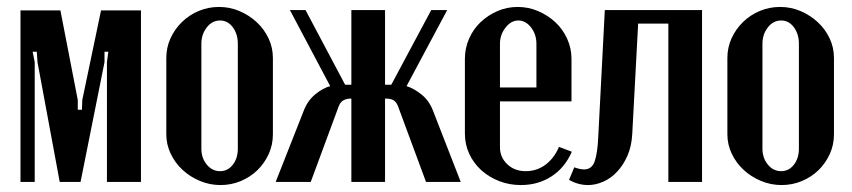

<svg xmlns="http://www.w3.org/2000/svg" viewBox="-20 -524 2455 553"><path d="M386 0H288V-345L292 -375H281V-345L212 0H152L88 -345L86 -375H74L80 -345V0H39V-494H154L204 -236V-208H216L217 -236L271 -494H386Z M611 -504Q642 -504 670 -492Q698 -480 719.5 -460Q741 -440 753.5 -413.5Q766 -387 766 -357V-137Q766 -107 754 -80.5Q742 -54 721.5 -34Q701 -14 673.5 -2.5Q646 9 615 9Q584 9 555.5 -3Q527 -15 505.5 -35Q484 -55 471.5 -81.5Q459 -108 459 -137V-357Q459 -387 471 -413.5Q483 -440 504 -460.5Q525 -481 552.5 -492.5Q580 -504 611 -504ZM614 -465Q591 -465 575.5 -445Q560 -425 560 -398V-96Q560 -69 575.5 -50Q591 -31 614 -31Q636 -31 650.5 -49.5Q665 -68 665 -96V-398Q665 -426 650.5 -445.5Q636 -465 614 -465Z M1126 -219Q1121 -231 1113 -235.5Q1105 -240 1092 -240H1089V0H992V-240H989Q979 -240 970 -235.5Q961 -231 956 -219L875 0H774L854 -203Q865 -233 887 -251.5Q909 -270 931 -276L815 -495H860L974 -280H992V-495H1089V-280H1107L1222 -495H1268L1151 -276Q1173 -269 1195 -251Q1217 -233 1228 -203L1307 0H1207Z M1319 -355Q1319 -385 1331 -412.5Q1343 -440 1364 -460Q1385 -480 1412.5 -492Q1440 -504 1471 -504Q1502 -504 1530 -492Q1558 -480 1579.5 -460Q1601 -440 1613.5 -412.5Q1626 -385 1626 -355V-232H1420V-100Q1420 -71 1441 -51Q1462 -31 1494 -31Q1526 -31 1551 -49.5Q1576 -68 1590 -101L1627 -87Q1607 -41 1568.5 -16Q1530 9 1480 9Q1447 9 1417.5 -2.5Q1388 -14 1366 -34Q1344 -54 1331.5 -81Q1319 -108 1319 -139ZM1525 -272V-398Q1525 -425 1509.5 -445Q1494 -465 1473 -465Q1452 -465 1436 -444.5Q1420 -424 1420 -398V-272Z M1634 -42Q1651 -36 1662 -36Q1685 -36 1693 -60Q1701 -84 1703 -128L1722 -495H2002V0H1905V-456H1818L1801 -138Q1799 -102 1787 -75Q1775 -48 1757 -29Q1739 -10 1717 -0.5Q1695 9 1674 9Q1645 9 1619 -6Z M2227 -504Q2258 -504 2286 -492Q2314 -480 2335.5 -460Q2357 -440 2369.5 -413.5Q2382 -387 2382 -357V-137Q2382 -107 2370 -80.5Q2358 -54 2337.5 -34Q2317 -14 2289.5 -2.5Q2262 9 2231 9Q2200 9 2171.5 -3Q2143 -15 2121.5 -35Q2100 -55 2087.5 -81.5Q2075 -108 2075 -137V-357Q2075 -387 2087 -413.5Q2099 -440 2120 -460.5Q2141 -481 2168.5 -492.5Q2196 -504 2227 -504ZM2230 -465Q2207 -465 2191.5 -445Q2176 -425 2176 -398V-96Q2176 -69 2191.5 -50Q2207 -31 2230 -31Q2252 -31 2266.5 -49.5Q2281 -68 2281 -96V-398Q2281 -426 2266.5 -445.5Q2252 -465 2230 -465Z"/></svg>

Font: Moniqa Paragraph
Style: Bold
Weight: 700
Designer: Rajesh Rajput
Foundry: Rajesh Rajput
Version: Version 1.000